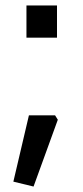

<svg xmlns="http://www.w3.org/2000/svg" viewBox="-20 -541 305 704"><path d="M29 125 86 -118H182L192 -102L103 143ZM77 -403V-521H189V-403Z"/></svg>

Font: Oxanium ExtraLight Medium
Style: Regular
Weight: 500
Version: Version 2.000